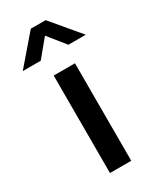

<svg xmlns="http://www.w3.org/2000/svg" viewBox="-205 -747 664 805"><g transform="rotate(-30 126.5 -345.0)"><path d="M77 0V-472H180V0ZM279 -553H195L129 -635L61 -553H-26L92 -690H164Z"/></g></svg>

Font: Mukta Vaani Medium
Style: Regular
Weight: 500
Designer: Noopur Datye, Girish Dalvi, Yashodeep Gholap, Pallavi Karambelkar
Foundry: Ek Type
Version: Version 2.538;PS 1.000;hotconv 16.6.51;makeotf.lib2.5.65220;